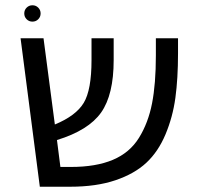

<svg xmlns="http://www.w3.org/2000/svg" viewBox="-20 -708 756 728"><path d="M125 -635Q116 -626 103 -626Q90 -626 81 -635Q72 -644 72 -657Q72 -670 81 -679Q90 -688 103 -688Q116 -688 125 -679Q134 -670 134 -657Q134 -644 125 -635ZM571 -563H655V-506Q655 -410 645 -337Q635 -264 607.5 -198.5Q580 -133 535 -91Q490 -49 417.5 -24.5Q345 0 246 0H131L58 -563H145L188 -236Q268 -269 297.5 -318Q327 -367 327 -480V-563H411V-480Q411 -349 363.5 -281.5Q316 -214 196 -177L209 -75H249Q344 -75 408 -102Q472 -129 507 -185.5Q542 -242 556.5 -316Q571 -390 571 -498Z"/></svg>

Font: FiraGO Book
Style: Regular
Weight: 350
Designer: bBox Type
Foundry: bBox Type GmbH
Version: Version 1.001;PS 001.001;hotconv 1.0.88;makeotf.lib2.5.64775